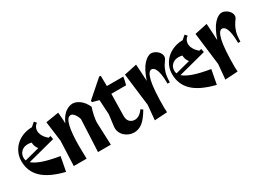

<svg xmlns="http://www.w3.org/2000/svg" viewBox="-18 -1389 2856 2086"><g transform="rotate(-30 1410.0 -346.0)"><path d="M417 -166 383 13Q196 -33 108 -117Q20 -201 20 -329Q20 -386 42 -434.5Q64 -483 102 -518Q140 -553 192 -573Q244 -593 304 -593L352 -635L376 -608Q355 -595 344 -574Q333 -553 333 -528Q333 -499 350.5 -466Q368 -433 405 -403L431 -410L439 -366L94 -276Q131 -242 210 -214.5Q289 -187 417 -166ZM59 -350Q59 -341 60.5 -332Q62 -323 66 -314L250 -362Q234 -383 226.5 -403.5Q219 -424 218 -450Q206 -453 194.5 -454.5Q183 -456 173 -456Q122 -456 90.5 -426Q59 -396 59 -350Z M487 0 500 -311 467 -561 630 -587 638 -492 639 -447Q676 -529 722.5 -562Q769 -595 813 -595Q856 -595 901 -561.5Q946 -528 977 -461Q971 -446 964.5 -422Q958 -398 952.5 -372Q947 -346 943.5 -320.5Q940 -295 941 -276L952 0H791L810 -403Q800 -440 778 -468.5Q756 -497 734 -497Q688 -497 666.5 -407.5Q645 -318 645 -159L648 0Z M1448 -154Q1391 -58 1343 -22.5Q1295 13 1239 13Q1210 13 1179.5 1.5Q1149 -10 1125 -32Q1101 -54 1088 -85.5Q1075 -117 1080 -156L1098 -297L1087 -481L1004 -503V-522L1213 -705L1231 -702L1233 -573H1439Q1437 -556 1431 -528.5Q1425 -501 1418 -476H1233L1228 -206Q1227 -152 1252.5 -127.5Q1278 -103 1315 -103Q1340 -103 1366 -117.5Q1392 -132 1423 -173Z M1498 10 1515 -175 1465 -582 1624 -616 1631 -507 1636 -405Q1679 -531 1730 -586Q1781 -641 1826 -641Q1844 -641 1863 -633Q1882 -625 1898 -611.5Q1914 -598 1924.5 -580Q1935 -562 1935 -541Q1935 -520 1921 -502Q1907 -484 1890.5 -456.5Q1874 -429 1860 -384.5Q1846 -340 1846 -266H1817Q1817 -337 1809.5 -381Q1802 -425 1790.5 -448.5Q1779 -472 1766 -480Q1753 -488 1743 -488Q1700 -488 1677 -386Q1654 -284 1654 -58L1657 0Z M2308 -166 2274 13Q2087 -33 1999 -117Q1911 -201 1911 -329Q1911 -386 1933 -434.5Q1955 -483 1993 -518Q2031 -553 2083 -573Q2135 -593 2195 -593L2243 -635L2267 -608Q2246 -595 2235 -574Q2224 -553 2224 -528Q2224 -499 2241.5 -466Q2259 -433 2296 -403L2322 -410L2330 -366L1985 -276Q2022 -242 2101 -214.5Q2180 -187 2308 -166ZM1950 -350Q1950 -341 1951.5 -332Q1953 -323 1957 -314L2141 -362Q2125 -383 2117.5 -403.5Q2110 -424 2109 -450Q2097 -453 2085.5 -454.5Q2074 -456 2064 -456Q2013 -456 1981.5 -426Q1950 -396 1950 -350Z M2383 10 2400 -175 2350 -582 2509 -616 2516 -507 2521 -405Q2564 -531 2615 -586Q2666 -641 2711 -641Q2729 -641 2748 -633Q2767 -625 2783 -611.5Q2799 -598 2809.5 -580Q2820 -562 2820 -541Q2820 -520 2806 -502Q2792 -484 2775.5 -456.5Q2759 -429 2745 -384.5Q2731 -340 2731 -266H2702Q2702 -337 2694.5 -381Q2687 -425 2675.5 -448.5Q2664 -472 2651 -480Q2638 -488 2628 -488Q2585 -488 2562 -386Q2539 -284 2539 -58L2542 0Z"/></g></svg>

Font: Trickster
Style: Regular
Weight: 400
Designer: Jean-Baptiste Morizot
Foundry: Jean-Baptiste Morizot
Version: Version 2.000;PS 2.0;hotconv 1.0.88;makeotf.lib2.5.647800